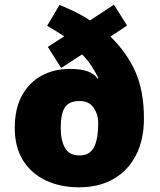

<svg xmlns="http://www.w3.org/2000/svg" viewBox="-20 -789 681 819"><path d="M234 -768Q273 -752 305 -736Q337 -720 364 -702L466 -769L522 -680L451 -633Q522 -564 558 -482Q594 -400 594 -283Q594 -193 560 -127Q526 -61 464 -25.5Q402 10 317 10Q238 10 176 -19Q114 -48 78.5 -104.5Q43 -161 43 -243Q43 -326 74 -382Q105 -438 158 -466.5Q211 -495 277 -495Q326 -495 354.5 -484.5Q383 -474 396 -454L400 -456Q386 -483 370 -508Q354 -533 330 -557L241 -499L184 -589L254 -634Q239 -644 219.5 -656Q200 -668 181 -679ZM319 -358Q274 -358 256.5 -330.5Q239 -303 239 -244Q239 -191 257 -158.5Q275 -126 319 -126Q363 -126 381 -161Q399 -196 399 -266Q399 -301 379.5 -329.5Q360 -358 319 -358Z"/></svg>

Font: Noto Sans Black
Style: Regular
Weight: 900
Designer: Monotype Design Team
Foundry: Monotype Imaging Inc.
Version: Version 2.007